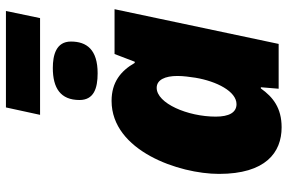

<svg xmlns="http://www.w3.org/2000/svg" viewBox="-181 -778 969 647"><g transform="rotate(-90 303.5 -454.5)"><path d="M240 -804H566L590 -919H265ZM380 -610C460 -610 487 -647 487 -700C487 -750 441 -761 398 -761C330 -761 290 -735 290 -671C290 -623 329 -610 380 -610ZM198 10C263 10 300 -19 329 -60H333L328 0H479L596 -553H445L419 -485H415C388 -532 350 -563 287 -563C119 -563 41 -336 41 -201C41 -44 113 10 198 10ZM276 -142C248 -142 234 -167 234 -212C234 -307 279 -411 331 -411C358 -411 371 -383 371 -341C371 -321 368 -300 365 -280C353 -209 319 -142 276 -142Z"/></g></svg>

Font: Noto Sans Black
Style: Italic
Weight: 900
Italic angle: -12°
Designer: Monotype Design Team
Foundry: Monotype Imaging Inc.
Version: Version 2.013